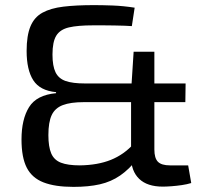

<svg xmlns="http://www.w3.org/2000/svg" viewBox="-20 -720 811 750"><path d="M347 -700Q379 -700 420 -698.5Q461 -697 506 -690L495 -618Q485 -619 467 -619.5Q449 -620 427.5 -620.5Q406 -621 384 -621Q362 -621 344 -621Q284 -621 249.5 -613Q215 -605 200 -581Q185 -557 185 -507Q185 -462 197 -437.5Q209 -413 236.5 -403.5Q264 -394 312 -394H705L704 -321H307Q256 -321 225.5 -309.5Q195 -298 182 -270.5Q169 -243 169 -192Q169 -147 180 -121Q191 -95 218 -84.5Q245 -74 292 -74Q362 -75 413 -95.5Q464 -116 502 -158L516 -99Q485 -59 449.5 -34.5Q414 -10 370 0Q326 10 267 10Q195 10 150 -7.5Q105 -25 84.5 -65Q64 -105 64 -175Q64 -254 93.5 -301.5Q123 -349 199 -356V-360Q136 -366 110 -406.5Q84 -447 84 -521Q84 -581 99 -617Q114 -653 146 -670.5Q178 -688 227.5 -694Q277 -700 347 -700ZM583 -518V-136Q583 -102 597 -88Q611 -74 644 -74H715L727 -5Q711 0 690.5 3Q670 6 650 7.5Q630 9 616 9Q555 9 523.5 -21.5Q492 -52 492 -107V-362L502 -518Z"/></svg>

Font: Exo 2 Medium
Style: Regular
Weight: 500
Designer: Natanael Gama
Foundry: Natanael Gama
Version: Version 2.010